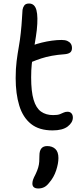

<svg xmlns="http://www.w3.org/2000/svg" viewBox="-20 -728 477 1091"><path d="M279 13Q202 13 156 -24Q110 -61 89.5 -128Q69 -195 69 -284Q69 -338 74.5 -381Q80 -424 87 -463Q94 -502 98 -541Q103 -588 104.5 -617.5Q106 -647 108 -672Q110 -686 118 -697Q126 -708 145 -708Q177 -708 187 -670.5Q197 -633 189 -557Q184 -517 178.5 -486Q173 -455 168.5 -425.5Q164 -396 160.5 -363.5Q157 -331 157 -288Q157 -208 171 -161Q185 -114 213 -94Q241 -74 282 -74Q307 -74 320 -79Q333 -84 342 -88.5Q351 -93 364 -93Q378 -93 386 -84Q394 -75 394 -60Q394 -32 365 -9.5Q336 13 279 13ZM158 -375Q132 -363 117.5 -373Q103 -383 103 -402Q103 -423 113.5 -439Q124 -455 165 -470Q189 -479 217.5 -486Q246 -493 275 -497Q304 -501 330 -501Q350 -501 362.5 -495.5Q375 -490 382 -480Q389 -470 389 -455Q389 -438 379 -430Q369 -422 349 -420Q307 -417 274.5 -411Q242 -405 214.5 -396Q187 -387 158 -375ZM198 343Q164 343 164 315Q164 305 167.5 294Q171 283 183 260Q192 241 197 224Q202 207 203 190.5Q204 174 204 156Q204 129 215 115.5Q226 102 248 102Q277 102 294.5 118.5Q312 135 312 170Q312 201 299 240.5Q286 280 259 311Q245 329 230 336Q215 343 198 343Z"/></svg>

Font: Shantell Sans
Style: Regular
Weight: 400
Designer: Stephen Nixon, Anya Danilova, Shantell Martin
Foundry: Arrow Type
Version: Version 1.008;[ac192a2d6]